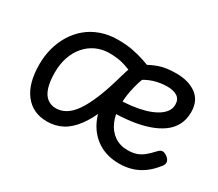

<svg xmlns="http://www.w3.org/2000/svg" viewBox="-102 -734 1097 967"><g transform="rotate(30 446.5 -250.0)"><path d="M63 -214Q63 -263 75 -308Q87 -353 110.5 -391.5Q134 -430 168 -458.5Q202 -487 247 -503Q292 -519 346 -519Q392 -519 430 -512Q468 -505 503 -493Q538 -481 575 -466Q549 -410 534 -353Q519 -296 519 -238Q519 -186 536.5 -146Q554 -106 586.5 -83.5Q619 -61 663 -61Q693 -61 714.5 -68.5Q736 -76 755 -91.5Q774 -107 794 -129Q808 -145 821 -144.5Q834 -144 848 -133Q862 -122 864.5 -109.5Q867 -97 858 -84Q829 -46 797.5 -23.5Q766 -1 732 9Q698 19 660 19Q590 19 539 -13Q488 -45 460.5 -101.5Q433 -158 433 -229Q433 -280 440.5 -322Q448 -364 459.5 -399Q471 -434 483 -461L518 -393Q472 -413 433 -426Q394 -439 343 -439Q300 -439 264.5 -422.5Q229 -406 203.5 -376Q178 -346 164.5 -306Q151 -266 151 -218Q151 -165 162 -130.5Q173 -96 194.5 -79.5Q216 -63 245 -63Q275 -63 302.5 -79.5Q330 -96 355 -132.5Q380 -169 404.5 -229.5Q429 -290 453 -378L519 -368Q492 -262 463 -188.5Q434 -115 400 -69.5Q366 -24 326.5 -3.5Q287 17 239 17Q157 17 110 -43Q63 -103 63 -214ZM846 -386Q846 -344 829 -311.5Q812 -279 780 -256Q748 -233 703.5 -218Q659 -203 604.5 -196Q550 -189 488 -189V-260Q529 -260 568 -264.5Q607 -269 641.5 -278.5Q676 -288 702 -302.5Q728 -317 743 -336Q758 -355 758 -379Q758 -411 736 -425Q714 -439 679 -439Q638 -439 600 -427Q562 -415 530 -391L509 -468Q548 -492 587 -505.5Q626 -519 684 -519Q756 -519 801 -486Q846 -453 846 -386Z"/></g></svg>

Font: Playwrite FR Trad
Style: Regular
Weight: 400
Designer: Veronika Burian, José Scaglione
Foundry: TypeTogether
Version: Version 1.000